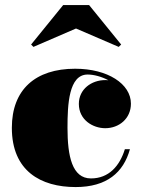

<svg xmlns="http://www.w3.org/2000/svg" viewBox="-20 -748 585 778"><path d="M288 -632.5 461 -558 471 -567.5 341 -727.5H236L106 -567.5L115.5 -558ZM506.5 -143.5H486C465 -75.5 421 -25 348.5 -25C272 -25 253.5 -115.5 253.5 -230C253.5 -324 258.5 -446 335 -446C360.5 -446 391.5 -437.5 419 -423C415 -423.5 410.5 -423.5 406.5 -423.5C351 -423.5 299.5 -387 299.5 -327C299.5 -262 356.5 -228.5 406.5 -228.5C462 -228.5 510.5 -267 510.5 -328C510.5 -408 416.5 -469.5 284.5 -469.5C123.5 -469.5 28 -385 28 -230C28 -55 145.5 10 286.5 10C412.5 10 480.5 -49 506.5 -143.5Z"/></svg>

Font: Bodoni* 11pt Fatface
Style: Regular
Weight: 900
Version: Version 2.3